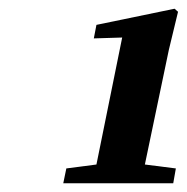

<svg xmlns="http://www.w3.org/2000/svg" viewBox="-20 -832 428 440"><path d="M377 -412H125L132 -446L201 -455L260 -746L195 -744L201 -775L380 -812L388 -805L367 -718L312 -455L383 -446Z"/></svg>

Font: Source Serif Pro
Style: Bold Italic
Weight: 700
Italic angle: -12°
Designer: Frank Grießhammer
Foundry: Adobe Systems Incorporated
Version: Version 3.001;hotconv 1.0.111;makeotfexe 2.5.65597